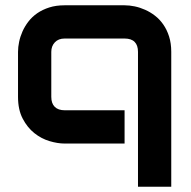

<svg xmlns="http://www.w3.org/2000/svg" viewBox="-20 -548 730 733"><path d="M633.8 165H506.8V-350.1Q506.8 -375 494.1 -387.9Q481.4 -400.9 455.6 -400.9H226.6Q203.1 -400.9 189.5 -386.5Q175.8 -372.1 175.8 -350.1V-178.2Q175.8 -153.3 189 -140.1Q202.1 -127 227.5 -127H455.6V0H226.6Q200.2 0 168.9 -9.3Q137.7 -18.6 111.1 -39.8Q84.5 -61 66.7 -95Q48.8 -128.9 48.8 -178.2V-350.1Q48.8 -368.2 53 -388.2Q57.1 -408.2 65.9 -428Q74.7 -447.8 88.6 -465.8Q102.5 -483.9 122.3 -497.6Q142.1 -511.2 168 -519.5Q193.8 -527.8 226.6 -527.8H455.6Q473.6 -527.8 493.9 -523.7Q514.2 -519.5 533.9 -510.7Q553.7 -502 571.8 -488Q589.8 -474.1 603.5 -454.3Q617.2 -434.6 625.5 -408.7Q633.8 -382.8 633.8 -350.1Z"/></svg>

Font: Audiowide
Style: Regular
Weight: 400
Version: Version 1.003